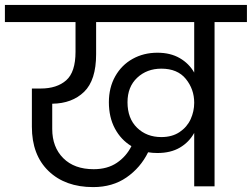

<svg xmlns="http://www.w3.org/2000/svg" viewBox="-47 -760 1027 783"><path d="M960 -740V-670H828V0H745V-218Q724 -180 686.5 -158Q649 -136 595 -136Q575 -136 557 -139Q526 -76 469 -36.5Q412 3 333 3Q219 3 151 -62.5Q83 -128 83 -243V-399H119Q185 -399 223 -432.5Q261 -466 261 -549V-670H-27V-740ZM335 -70Q391 -70 429.5 -96Q468 -122 489 -164Q446 -190 421.5 -236Q397 -282 397 -343Q397 -403 423 -449Q449 -495 494 -520Q539 -545 595 -545Q648 -545 686 -523Q724 -501 745 -464V-670H345V-539Q345 -433 296 -385.5Q247 -338 166 -337V-234Q166 -160 211 -115Q256 -70 335 -70ZM611 -201Q655 -201 685.5 -221.5Q716 -242 730.5 -274Q745 -306 745 -341Q745 -396 711 -438Q677 -480 611 -480Q552 -480 512.5 -443Q473 -406 473 -343Q473 -277 512 -239Q551 -201 611 -201Z"/></svg>

Font: A Bank Premium Regular
Style: Regular
Weight: 400
Designer: Ninad Kale (Devanagari), Jonny Pinhorn (Latin), Htun Naung (Myanmar)
Foundry: Indian Type Foundry
Version: 4.004